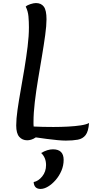

<svg xmlns="http://www.w3.org/2000/svg" viewBox="-20 -909 602 1255"><path d="M410 10Q389 10 356 7Q323 4 285.5 -1Q248 -6 214 -11Q198 0 183.5 4Q169 8 158 8Q126 8 106 -14.5Q86 -37 86 -89Q86 -131 94.5 -191Q103 -251 115.5 -320.5Q128 -390 140 -463Q152 -536 160.5 -604.5Q169 -673 169 -731Q169 -767 166 -801.5Q163 -836 148 -866Q159 -876 180 -882.5Q201 -889 215 -889Q249 -889 266.5 -865.5Q284 -842 284 -783Q284 -742 275.5 -680Q267 -618 254.5 -543.5Q242 -469 229 -391.5Q216 -314 207.5 -242Q199 -170 199 -112Q199 -105 199 -97.5Q199 -90 200 -82Q257 -79 329 -79Q378 -79 424.5 -81.5Q471 -84 507.5 -89.5Q544 -95 562 -105Q558 -50 539.5 -26Q521 -2 488.5 4Q456 10 410 10ZM245 326Q203 326 200 281Q231 275 256 244Q281 213 281 170Q281 121 249 91Q290 67 326 67Q396 67 396 136Q396 173 381.5 207Q367 241 343.5 268Q320 295 294 310.5Q268 326 245 326Z"/></svg>

Font: Paprika
Style: Regular
Weight: 400
Designer: Eduardo Rodriguez Tunni
Foundry: Eduardo Rodriguez Tunni
Version: Version 1.010; ttfautohint (v1.8.3)